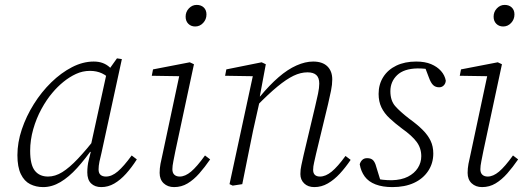

<svg xmlns="http://www.w3.org/2000/svg" viewBox="-20 -751 2138 783"><path d="M156 12Q127 12 103 0Q79 -12 65 -41Q51 -70 51 -118Q51 -170 69 -223.5Q87 -277 118 -326.5Q149 -376 189 -415Q229 -454 273.5 -477Q318 -500 362 -500Q383 -500 399 -494Q415 -488 427.5 -476.5Q440 -465 451 -448L435 -422Q417 -442 395.5 -452Q374 -462 347 -462Q317 -462 290 -449.5Q263 -437 238.5 -417Q214 -397 194 -373Q170 -345 149 -306.5Q128 -268 115.5 -224Q103 -180 103 -136Q103 -79 122 -55Q141 -31 176 -31Q205 -31 234 -49Q263 -67 297.5 -103.5Q332 -140 377 -197L380 -152H362Q328 -103 294.5 -66Q261 -29 226.5 -8.5Q192 12 156 12ZM393 12Q367 12 351.5 -3Q336 -18 336 -48Q336 -61 337.5 -74Q339 -87 342.5 -100.5Q346 -114 350 -131L345 -133L417 -462L422 -464L457 -513L477 -510L394 -128Q389 -109 385.5 -91.5Q382 -74 382 -60Q382 -45 390 -38Q398 -31 412 -31Q436 -31 460.5 -52Q485 -73 517 -117L538 -101Q517 -68 494 -42.5Q471 -17 446 -2.5Q421 12 393 12Z M631 -46Q631 -64 634.5 -83Q638 -102 644 -127L715 -460L726 -440L599 -442L604 -468L754 -497L771 -489L695 -134Q691 -113 687 -93.5Q683 -74 683 -61Q683 -46 691 -38.5Q699 -31 713 -31Q735 -31 759 -51Q783 -71 816 -117L837 -101Q815 -69 792.5 -43.5Q770 -18 745 -3Q720 12 690 12Q664 12 647.5 -3.5Q631 -19 631 -46ZM776 -643Q759 -643 748 -654Q737 -665 737 -683Q737 -703 750.5 -717Q764 -731 782 -731Q800 -731 811 -720.5Q822 -710 822 -692Q822 -672 808.5 -657.5Q795 -643 776 -643Z M929 6 916 0 1015 -459 1024 -440 898 -442 903 -468 1047 -497 1064 -489 1039 -355 1042 -352 1012 -218Q1001 -164 990 -109.5Q979 -55 968 0ZM1262 12Q1236 12 1220.5 -3Q1205 -18 1205 -41Q1205 -60 1209 -77Q1213 -94 1218 -118L1265 -316Q1272 -345 1277 -369Q1282 -393 1282 -410Q1282 -434 1270 -445Q1258 -456 1234 -456Q1206 -456 1177 -442Q1148 -428 1111.5 -398Q1075 -368 1027 -319V-358H1041Q1079 -404 1116 -436Q1153 -468 1189 -484Q1225 -500 1257 -500Q1295 -500 1315 -480.5Q1335 -461 1335 -427Q1335 -406 1330 -381.5Q1325 -357 1318 -327L1269 -124Q1265 -105 1261 -88.5Q1257 -72 1257 -58Q1257 -45 1264 -38Q1271 -31 1285 -31Q1308 -31 1332.5 -51Q1357 -71 1389 -115L1410 -99Q1389 -68 1366 -43Q1343 -18 1317 -3Q1291 12 1262 12Z M1580 12Q1540 12 1511.5 1Q1483 -10 1467.5 -31Q1452 -52 1447 -81Q1450 -92 1457.5 -99Q1465 -106 1477 -106Q1494 -106 1502 -97Q1510 -88 1514 -72L1534 -7L1504 -25Q1523 -20 1540.5 -18Q1558 -16 1578 -16Q1617 -17 1643.5 -30.5Q1670 -44 1684 -66Q1698 -88 1698 -114Q1698 -147 1679 -172.5Q1660 -198 1619 -227Q1591 -248 1569 -268.5Q1547 -289 1535.5 -313Q1524 -337 1524 -368Q1524 -407 1543 -437Q1562 -467 1596.5 -483.5Q1631 -500 1677 -500Q1713 -500 1738 -489.5Q1763 -479 1778.5 -461.5Q1794 -444 1798 -422Q1797 -410 1789.5 -402.5Q1782 -395 1771 -395Q1756 -395 1746.5 -404Q1737 -413 1729 -435L1710 -485L1743 -466Q1729 -469 1714 -470.5Q1699 -472 1683 -472Q1627 -471 1599.5 -444.5Q1572 -418 1572 -379Q1572 -341 1591.5 -318.5Q1611 -296 1650 -266Q1682 -243 1703.5 -221.5Q1725 -200 1736 -177Q1747 -154 1747 -125Q1747 -85 1726 -53.5Q1705 -22 1668 -5Q1631 12 1580 12Z M1887 -46Q1887 -64 1890.5 -83Q1894 -102 1900 -127L1971 -460L1982 -440L1855 -442L1860 -468L2010 -497L2027 -489L1951 -134Q1947 -113 1943 -93.5Q1939 -74 1939 -61Q1939 -46 1947 -38.5Q1955 -31 1969 -31Q1991 -31 2015 -51Q2039 -71 2072 -117L2093 -101Q2071 -69 2048.5 -43.5Q2026 -18 2001 -3Q1976 12 1946 12Q1920 12 1903.5 -3.5Q1887 -19 1887 -46ZM2032 -643Q2015 -643 2004 -654Q1993 -665 1993 -683Q1993 -703 2006.5 -717Q2020 -731 2038 -731Q2056 -731 2067 -720.5Q2078 -710 2078 -692Q2078 -672 2064.5 -657.5Q2051 -643 2032 -643Z"/></svg>

Font: Source Serif 4 Light
Style: Italic
Weight: 300
Italic angle: -12°
Designer: Frank Grießhammer
Foundry: Adobe Systems Incorporated
Version: Version 4.004;hotconv 1.0.116;makeotfexe 2.5.65601